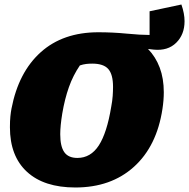

<svg xmlns="http://www.w3.org/2000/svg" viewBox="-20 -817 838 851"><path d="M314 14Q175 14 99.5 -55.5Q24 -125 24 -253Q24 -281 26 -301Q28 -321 31 -336Q62 -497 160.5 -585.5Q259 -674 416 -674Q479 -674 541 -668Q603 -662 643 -662V-767L784 -797Q798 -757 798 -723Q798 -664 761 -627.5Q724 -591 662 -597L636 -600Q670 -565 688 -517Q706 -469 706 -408Q706 -373 700 -334Q675 -169 573.5 -77.5Q472 14 314 14ZM323 -117Q382 -117 418 -172.5Q454 -228 473 -344Q478 -370 479.5 -392Q481 -414 481 -432Q481 -487 460 -511Q439 -535 389 -535Q375 -535 362 -533.5Q349 -532 334 -527Q304 -483 285.5 -431Q267 -379 256 -314Q247 -259 247 -222Q247 -168 265 -142.5Q283 -117 323 -117Z"/></svg>

Font: Piazzolla Black
Style: Italic
Weight: 900
Italic angle: -11.3°
Designer: Juan Pablo del Peral
Foundry: Huerta Tipografica
Version: Version 1.330